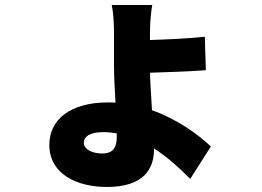

<svg xmlns="http://www.w3.org/2000/svg" viewBox="-20 -661 1040 763"><path d="M444 -116C444 -71 426 -51 386 -51C344 -51 313 -69 313 -93C313 -118 337 -136 390 -136C408 -136 426 -134 444 -131ZM794 -515C732 -508 640 -504 576 -502V-535C576 -574 581 -619 585 -641H424C429 -620 433 -576 433 -533V-403C433 -360 436 -306 439 -253C429 -254 419 -254 409 -254C261 -254 176 -187 176 -85C176 29 283 82 405 82C551 82 592 10 592 -67V-71C649 -35 697 11 736 50L818 -79C767 -127 685 -187 584 -223C581 -277 577 -332 576 -372C641 -374 735 -377 798 -382Z"/></svg>

Font: Noto Sans Korean Black
Style: Bold
Weight: 900
Designer: Ryoko NISHIZUKA (kana & ideographs); Paul D. Hunt (Latin, Greek & Cyrillic); Wenlong ZHANG (bopomofo); Sandoll Communica
Foundry: Adobe Systems Incorporated
Version: Version 1.000;PS 1;hotconv 1.0.78;makeotf.lib2.5.61930